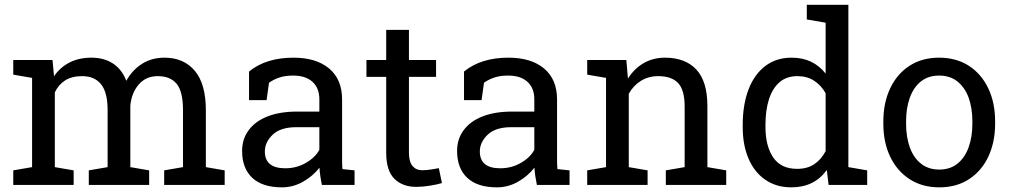

<svg xmlns="http://www.w3.org/2000/svg" viewBox="-20 -782 4267 812"><path d="M211.9 -391.1V-75.2L291.5 -61.5V0H36.1V-61.5L115.7 -75.2V-452.6L36.1 -466.3V-528.3H202.1L208.5 -459.5Q233.9 -497.1 273.9 -517.6Q314 -538.1 366.7 -538.1Q419.4 -538.1 457.3 -513.7Q495.1 -489.3 514.2 -440.4Q539.1 -485.4 580.1 -511.7Q621.1 -538.1 675.8 -538.1Q756.8 -538.1 803.7 -482.7Q850.6 -427.2 850.6 -315.9V-75.2L930.2 -61.5V0H674.3V-61.5L753.9 -75.2V-316.9Q753.9 -395 727.1 -427.5Q700.2 -460 647.5 -460Q597.2 -460 566.7 -424.6Q536.1 -389.2 531.2 -335.4V-75.2L610.8 -61.5V0H355.5V-61.5L435.1 -75.2V-316.9Q435.1 -391.1 407.5 -425.5Q379.9 -460 327.6 -460Q283.7 -460 255.4 -441.9Q227.1 -423.8 211.9 -391.1Z M1172.4 10.3Q1089.8 10.3 1046.9 -30Q1003.9 -70.3 1003.9 -143.6Q1003.9 -194.3 1031.7 -231.4Q1059.1 -269 1111.3 -289.6Q1163.6 -310.1 1236.3 -310.1H1330.6V-361.8Q1330.6 -409.7 1301.5 -436Q1272.5 -462.4 1219.7 -462.4Q1186.5 -462.4 1162.1 -454.3Q1137.7 -446.3 1117.7 -432.1L1107.4 -358.4H1033.2V-479.5Q1105 -538.1 1221.2 -538.1Q1317.4 -538.1 1372.1 -492.2Q1426.8 -446.3 1426.8 -360.8V-106.4Q1426.8 -96.2 1427 -86.4Q1427.2 -76.7 1428.2 -66.9L1479.5 -61.5V0H1341.3Q1333 -40 1331.1 -72.8Q1303.2 -37.1 1261.5 -13.4Q1219.7 10.3 1172.4 10.3ZM1186.5 -70.3Q1234.4 -70.3 1273.9 -93.3Q1313.5 -116.2 1330.6 -148.4V-244.1H1232.9Q1166.5 -244.1 1133.3 -212.4Q1100.1 -180.7 1100.1 -141.6Q1100.1 -70.3 1186.5 -70.3Z M1740.7 8.3Q1682.1 8.3 1647.7 -26.1Q1613.3 -60.5 1613.3 -136.2V-457H1529.8V-528.3H1613.3V-655.8H1709.5V-528.3H1824.2V-457H1709.5V-136.2Q1709.5 -98.1 1724.6 -80.1Q1739.7 -62 1765.1 -62Q1782.2 -62 1803.2 -65.2Q1824.2 -68.4 1835.9 -70.8L1849.1 -7.8Q1828.1 -1.5 1797.6 3.4Q1767.1 8.3 1740.7 8.3Z M2081.5 10.3Q1999 10.3 1956.1 -30Q1913.1 -70.3 1913.1 -143.6Q1913.1 -194.3 1940.9 -231.4Q1968.3 -269 2020.5 -289.6Q2072.8 -310.1 2145.5 -310.1H2239.7V-361.8Q2239.7 -409.7 2210.7 -436Q2181.6 -462.4 2128.9 -462.4Q2095.7 -462.4 2071.3 -454.3Q2046.9 -446.3 2026.9 -432.1L2016.6 -358.4H1942.4V-479.5Q2014.2 -538.1 2130.4 -538.1Q2226.6 -538.1 2281.2 -492.2Q2335.9 -446.3 2335.9 -360.8V-106.4Q2335.9 -96.2 2336.2 -86.4Q2336.4 -76.7 2337.4 -66.9L2388.7 -61.5V0H2250.5Q2242.2 -40 2240.2 -72.8Q2212.4 -37.1 2170.7 -13.4Q2128.9 10.3 2081.5 10.3ZM2095.7 -70.3Q2143.6 -70.3 2183.1 -93.3Q2222.7 -116.2 2239.7 -148.4V-244.1H2142.1Q2075.7 -244.1 2042.5 -212.4Q2009.3 -180.7 2009.3 -141.6Q2009.3 -70.3 2095.7 -70.3Z M2639.2 -385.3V-75.2L2718.8 -61.5V0H2463.4V-61.5L2543 -75.2V-452.6L2463.4 -466.3V-528.3H2628.9L2635.7 -449.7Q2662.1 -491.7 2701.9 -514.9Q2741.7 -538.1 2792.5 -538.1Q2877.9 -538.1 2924.8 -488Q2971.7 -438 2971.7 -333.5V-75.2L3051.3 -61.5V0H2795.9V-61.5L2875.5 -75.2V-331.5Q2875.5 -401.4 2847.9 -430.7Q2820.3 -460 2763.7 -460Q2722.2 -460 2690.2 -439.9Q2658.2 -419.9 2639.2 -385.3Z M3326.7 10.3Q3262.7 10.3 3216.3 -22Q3170.4 -53.7 3145.8 -110.8Q3121.1 -168 3121.1 -244.1V-254.4Q3121.1 -338.9 3145.5 -403.3Q3169.9 -467.3 3216.3 -502.7Q3262.7 -538.1 3327.6 -538.1Q3374.5 -538.1 3410.4 -520.8Q3446.3 -503.4 3471.7 -470.7V-686L3392.1 -699.7V-761.7H3567.9V-75.2L3647.5 -61.5V0H3484.4L3476.6 -63Q3423.8 10.3 3326.7 10.3ZM3351.1 -67.9Q3394 -67.9 3423.3 -87.4Q3452.6 -106.9 3471.7 -142.6V-387.7Q3453.1 -420.9 3423.3 -440.4Q3393.6 -460 3352.1 -460Q3306.6 -460 3276.4 -434.1Q3246.6 -407.7 3231.9 -361.6Q3217.3 -315.4 3217.3 -254.4V-244.1Q3217.3 -164.6 3250 -116.2Q3282.7 -67.9 3351.1 -67.9Z M3952.6 10.3Q3879.9 10.3 3826.7 -24.4Q3773.4 -59.1 3744.6 -119.6Q3715.8 -180.2 3715.8 -258.3V-269Q3715.8 -346.7 3744.6 -408.2Q3773.4 -469.2 3826.4 -503.7Q3879.4 -538.1 3951.7 -538.1Q4024.4 -538.1 4078.1 -503.4Q4130.9 -468.8 4159.7 -408.2Q4188.5 -347.7 4188.5 -269V-258.3Q4188.5 -180.7 4159.7 -119.1Q4130.9 -58.6 4078.1 -24.2Q4025.4 10.3 3952.6 10.3ZM3952.6 -64.9Q3998.5 -64.9 4029.8 -90.3Q4060.5 -115.2 4076.4 -158.9Q4092.3 -202.6 4092.3 -258.3V-269Q4092.3 -324.2 4076.7 -368.7Q4060.5 -412.1 4029.3 -437.3Q3998 -462.4 3951.7 -462.4Q3906.2 -462.4 3874.5 -437.5Q3843.3 -412.1 3827.6 -368.4Q3812 -324.7 3812 -269V-258.3Q3812 -203.1 3827.6 -159.2Q3843.3 -115.2 3874.8 -90.1Q3906.2 -64.9 3952.6 -64.9Z"/></svg>

Font: Battambang
Style: Regular
Weight: 400
Designer: Danh Hong
Version: Version 8.002; ttfautohint (v1.8.3)